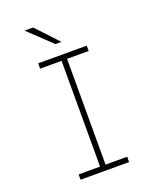

<svg xmlns="http://www.w3.org/2000/svg" viewBox="-163 -993 876 1085"><g transform="rotate(-20 275.0 -450.0)"><path d="M129.5 0V-32H258.5V-668H129.5V-700H421.5V-668H291.5V-32H421.5V0ZM258.5 -769 120 -900H172L294.5 -769Z"/></g></svg>

Font: Trispace SemiCondensed Thin
Style: Regular
Weight: 100
Width: 4
Designer: Tyler Finck
Foundry: Etcetera Type Company
Version: Version 1.210; ttfautohint (v1.8.3)